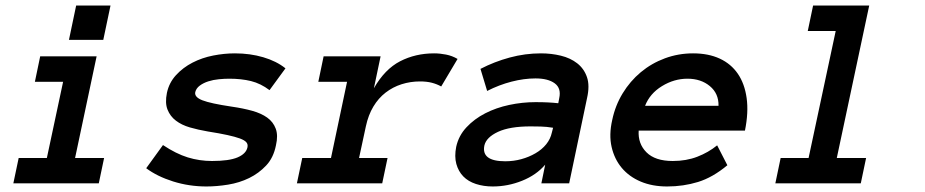

<svg xmlns="http://www.w3.org/2000/svg" viewBox="-20 -657 3315 688"><path d="M350.1 -514.2H227.1L252.9 -637.2H376ZM334 0H27.8L46.9 -90.8H147.9L206.1 -363.8H105L124 -455.1H326.2L249 -90.8H353Z M968.8 -136.2Q960 -91.8 933.8 -64Q907.7 -36.1 872.8 -19Q837.9 -2 797.4 4.6Q756.8 11.2 719.7 11.2Q657.7 11.2 600.3 -6.8Q543 -24.9 503.9 -54.2L564 -137.2Q610.8 -106 652.8 -93Q694.8 -80.1 739.7 -80.1Q800.8 -80.1 831.3 -93Q861.8 -106 866.7 -128.9Q869.1 -140.1 862.5 -147.5Q856 -154.8 839.4 -160.9Q822.8 -167 794.9 -173.1Q767.1 -179.2 724.1 -186Q689.9 -191.9 660.4 -200.4Q630.9 -209 610.4 -224.6Q589.8 -240.2 580.3 -264.2Q570.8 -288.1 578.1 -324.2Q585.9 -360.8 610.8 -387.9Q635.7 -415 669.9 -432.6Q704.1 -450.2 743.9 -458Q783.7 -465.8 821.8 -465.8Q876 -465.8 923.3 -451.9Q970.7 -438 1002.9 -412.1L945.8 -334Q914.1 -357.9 879.4 -366.5Q844.7 -375 801.8 -375Q783.7 -375 763.9 -373Q744.1 -371.1 726.6 -365.5Q709 -359.9 696 -350.3Q683.1 -340.8 679.7 -327.1Q675.8 -309.1 705.3 -297.6Q734.9 -286.1 810.1 -274.9Q851.1 -269 883.5 -260Q916 -251 937.5 -235.6Q959 -220.2 968 -196Q977.1 -171.9 968.8 -136.2Z M1561 -347.2Q1544.9 -356 1526.9 -360.6Q1508.8 -365.2 1484.9 -365.2Q1450.7 -365.2 1419.2 -355.2Q1387.7 -345.2 1361.8 -325.2Q1335.9 -305.2 1317.9 -275.1Q1299.8 -245.1 1291 -204.1L1266.6 -90.8H1368.7L1349.6 0H1043.9L1063 -90.8H1166L1223.6 -363.8H1120.6L1139.6 -455.1H1343.8L1319.8 -340.8Q1358.9 -409.2 1413.8 -437.5Q1468.8 -465.8 1535.6 -465.8Q1556.6 -465.8 1578.6 -461.4Q1600.6 -457 1619.6 -445.8Z M1614.7 -130.9Q1623.5 -170.9 1651.6 -200.9Q1679.7 -231 1718.8 -251Q1757.8 -271 1804.7 -281Q1851.6 -291 1898.9 -291Q1924.8 -291 1943.4 -290Q1961.9 -289.1 1980.5 -287.1L1983.9 -305.2Q1991.7 -340.8 1967.8 -358.4Q1943.8 -376 1898.9 -376Q1857.9 -376 1813.2 -364.5Q1768.6 -353 1725.6 -331.1L1701.7 -410.2Q1751.5 -436 1806.6 -450.9Q1861.8 -465.8 1918.5 -465.8Q1955.6 -465.8 1989.7 -457.5Q2023.9 -449.2 2048.3 -430.2Q2072.8 -411.1 2083.3 -380.6Q2093.8 -350.1 2083.5 -305.2L2019.5 0H1919.9L1933.6 -66.9Q1901.9 -29.8 1850.8 -9.3Q1799.8 11.2 1745.6 11.2Q1712.9 11.2 1685.3 2.2Q1657.7 -6.8 1640.1 -24.9Q1622.6 -43 1615.2 -69.6Q1607.9 -96.2 1614.7 -130.9ZM1790.5 -79.1Q1820.8 -79.1 1848.1 -86.7Q1875.5 -94.2 1898.7 -107.7Q1921.9 -121.1 1937.3 -140.1Q1952.6 -159.2 1957.5 -182.1L1961.9 -199.2Q1938.5 -203.1 1917.5 -203.6Q1896.5 -204.1 1880.9 -204.1Q1806.6 -204.1 1764.6 -184.6Q1722.7 -165 1715.8 -136.2Q1703.6 -79.1 1790.5 -79.1Z M2268.6 -189Q2265.6 -142.1 2296.6 -111.1Q2327.6 -80.1 2390.6 -80.1Q2439.5 -80.1 2479 -95.5Q2518.6 -110.8 2549.8 -136.2L2586.4 -64.9Q2533.7 -21 2481.2 -4.9Q2428.7 11.2 2370.6 11.2Q2317.4 11.2 2275.9 -6.3Q2234.4 -23.9 2208 -55.4Q2181.6 -86.9 2171.6 -130.4Q2161.6 -173.8 2173.8 -227.1Q2184.6 -278.8 2211.2 -322.5Q2237.8 -366.2 2276.1 -398.2Q2314.5 -430.2 2362.5 -448Q2410.6 -465.8 2463.4 -465.8Q2518.6 -465.8 2559.1 -447Q2599.6 -428.2 2624 -392.6Q2648.4 -356.9 2655.5 -305.4Q2662.6 -253.9 2649.4 -189ZM2554.7 -277.8Q2555.7 -321.8 2523.7 -348.4Q2491.7 -375 2443.4 -375Q2395.5 -375 2352.1 -348.4Q2308.6 -321.8 2291.5 -277.8Z M3064.5 0H2758.3L2777.3 -90.8H2877.4L2974.6 -545.9H2874.5L2893.6 -637.2H3094.7L2978.5 -90.8H3083.5Z"/></svg>

Font: Anonymous Pro
Style: Bold Italic
Weight: 700
Italic angle: -12°
Monospace: yes
Designer: Mark Simonson
Version: Version 1.003